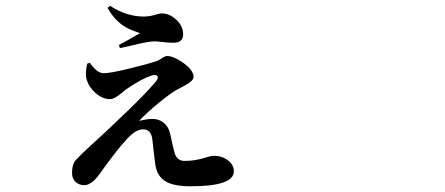

<svg xmlns="http://www.w3.org/2000/svg" viewBox="-20 -611 1540 665"><path d="M639.6 34.2Q579.1 34.2 550.8 15.6Q522.5 -2.9 517.6 -43.9Q515.6 -57.6 512.7 -83Q509.8 -113.3 507.8 -127Q503.9 -163.1 475.6 -163.1Q447.3 -163.1 413.1 -122.1Q386.7 -93.8 335 -22.5Q328.1 -12.7 325.2 -8.8Q297.9 30.3 271.5 30.3Q253.9 30.3 241.7 19Q229.5 7.8 229.5 -11.7Q229.5 -35.2 237.3 -49.8Q243.2 -58.6 262.7 -77.1Q264.6 -80.1 266.6 -81.1Q274.4 -88.9 296.9 -109.4Q361.3 -168 382.8 -189.5Q479.5 -280.3 518.6 -327.1Q530.3 -340.8 524.9 -347.7Q519.5 -354.5 502.9 -348.6Q473.6 -339.8 417 -301.8Q409.2 -295.9 396.5 -285.2Q375 -267.6 361.3 -267.6Q335 -267.6 310.5 -289.1Q289.1 -308.6 281.2 -332Q273.4 -354.5 282.2 -390.6L291 -393.6Q316.4 -357.4 338.9 -357.4Q361.3 -357.4 425.8 -373Q483.4 -386.7 522.5 -399.4Q529.3 -401.4 540.5 -409.2Q551.8 -417 558.6 -417Q581.1 -417 614.3 -393.6Q650.4 -368.2 650.4 -343.8Q650.4 -330.1 612.3 -310.5Q599.6 -303.7 593.8 -300.8Q569.3 -287.1 531.2 -255.9Q490.2 -222.7 461.9 -192.4Q491.2 -199.2 507.8 -199.2Q531.2 -199.2 547.9 -185.1Q564.5 -170.9 569.3 -147.5Q581.1 -92.8 585 -80.1Q593.8 -53.7 619.1 -53.7Q657.2 -53.7 692.4 -65.4Q710 -71.3 720.7 -71.3Q749 -71.3 769.5 -55.7Q790 -40 790 -17.6Q790 34.2 639.6 34.2ZM395.5 -444.3 391.6 -455.1Q426.8 -473.6 464.8 -496.1Q461.9 -497.1 457 -499Q424.8 -509.8 406.2 -522.5Q374 -544.9 352.5 -584L361.3 -590.8Q418 -553.7 478.5 -553.7Q499 -553.7 523.4 -561.5Q535.2 -564.5 540 -564.5Q567.4 -564.5 590.8 -542.5Q614.3 -520.5 614.3 -491.7Q614.3 -462.9 580.1 -462.9Q564.5 -462.9 540 -465.8Q521.5 -467.8 513.7 -467.8Q495.1 -467.8 429.7 -452.1Q405.3 -446.3 395.5 -444.3Z"/></svg>

Font: Bpmf GenRyu Min B
Style: B
Weight: 700
Foundry: But Ko
Version: Version 1.320